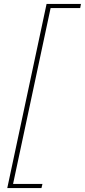

<svg xmlns="http://www.w3.org/2000/svg" viewBox="-20 -731 432 977"><path d="M17 226 217 -711H242L42 226ZM27 226 29 205H196L191 226ZM222 -690 224 -711H392L388 -690Z"/></svg>

Font: Ysabeau Office Thin
Style: Italic
Weight: 250
Italic angle: -12°
Designer: Christian Thalmann (Catharsis Fonts)
Version: Version 2.001;gftools[0.9.30]; featfreeze: tnum,lnum,ss02